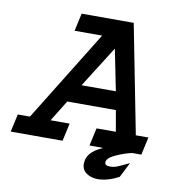

<svg xmlns="http://www.w3.org/2000/svg" viewBox="-86 -639 765 851"><g transform="rotate(10 296.5 -214.0)"><path d="M539.1 45.9 504.9 113.3Q454.1 140.6 410.2 140.6Q380.9 140.6 359.4 126Q337.9 111.3 337.9 84Q337.9 31.2 407.2 2V0H348.6L366.2 -80.1H453.1L436.5 -174.8H217.8L159.2 -80.1H245.1L227.5 0H-5.9L11.7 -80.1H66.4L319.3 -489.3H195.3L212.9 -569.3H447.3L543 -80.1H599.6L582 0H541Q507.8 6.8 469.2 24.4Q430.7 42 430.7 61.5Q430.7 76.2 454.1 76.2Q469.7 76.2 481.9 71.8Q494.1 67.4 539.1 45.9ZM421.9 -256.8 384.8 -442.4 267.6 -256.8Z"/></g></svg>

Font: Thabit-Bold-Oblique
Style: Bold Oblique
Weight: 700
Designer: Regenerated by Nadim Shaikli
Foundry: MAK Alagha
Version: 0.01